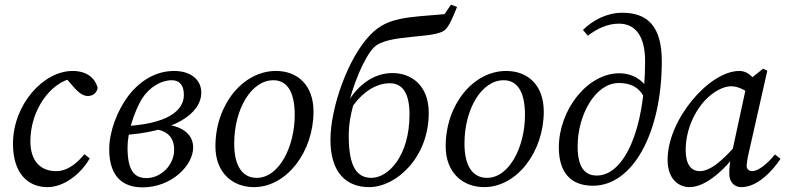

<svg xmlns="http://www.w3.org/2000/svg" viewBox="-20 -794 3394 828"><path d="M185 13C254 13 327 -41 367 -111L344 -129C316 -95 275 -56 222 -56C156 -56 111 -98 111 -185C111 -321 200 -442 297 -457H312V-468H255L300 -416C318 -396 337 -380 359 -380C377 -380 397 -390 401 -415C390 -458 354 -488 293 -488C167 -488 36 -343 36 -174C36 -49 98 13 185 13Z M595 14C719 14 813 -80 813 -158C813 -213 769 -257 663 -259V-267L638 -238C699 -233 731 -204 731 -148C731 -81 673 -26 612 -26C562 -26 530 -54 530 -158C530 -224 558 -310 592 -368C625 -419 675 -448 721 -448C750 -448 773 -431 773 -385C773 -319 707 -257 502 -249V-211C730 -223 848 -303 848 -395C848 -451 802 -488 731 -488C652 -488 582 -446 530 -376C487 -317 451 -229 451 -150C451 -29 513 14 595 14Z M1075 13C1216 13 1332 -139 1332 -313C1332 -426 1264 -488 1170 -488C1028 -488 909 -343 909 -163C909 -49 983 13 1075 13ZM1087 -27C1031 -27 990 -70 990 -175C990 -324 1064 -448 1159 -448C1213 -448 1251 -406 1251 -298C1251 -164 1185 -27 1087 -27Z M1572 13C1689 13 1829 -115 1829 -307C1829 -425 1755 -479 1672 -479C1592 -479 1512 -426 1463 -321L1478 -322C1499 -422 1550 -547 1593 -590C1652 -649 1859 -625 1900 -666C1918 -683 1932 -717 1951 -764L1925 -774L1897 -733C1734 -719 1653 -720 1580 -647C1481 -548 1405 -329 1405 -191C1405 -49 1474 13 1572 13ZM1582 -27C1522 -27 1484 -70 1484 -207C1484 -259 1492 -298 1503 -339C1547 -400 1605 -435 1661 -435C1719 -435 1746 -387 1746 -301C1746 -119 1653 -27 1582 -27Z M2068 13C2209 13 2325 -139 2325 -313C2325 -426 2257 -488 2163 -488C2021 -488 1902 -343 1902 -163C1902 -49 1976 13 2068 13ZM2080 -27C2024 -27 1983 -70 1983 -175C1983 -324 2057 -448 2152 -448C2206 -448 2244 -406 2244 -298C2244 -164 2178 -27 2080 -27Z M2537 7C2710 7 2834 -223 2834 -530C2834 -680 2773 -739 2664 -739C2598 -739 2538 -708 2494 -665L2515 -640C2558 -673 2603 -692 2649 -692C2719 -692 2762 -640 2762 -530C2762 -231 2670 -37 2554 -37C2508 -37 2471 -64 2471 -163C2471 -299 2548 -436 2648 -436C2715 -436 2757 -405 2774 -327L2803 -355H2796C2779 -436 2718 -478 2651 -478C2513 -478 2390 -320 2390 -158C2390 -54 2438 7 2537 7Z M2954 13C3025 13 3114 -66 3184 -170H3187L3175 -192C3088 -89 3038 -56 2997 -56C2961 -56 2937 -85 2937 -146C2937 -234 2975 -314 3023 -364C3059 -401 3101 -422 3133 -422C3167 -422 3201 -401 3226 -380L3263 -406C3237 -452 3211 -488 3168 -488C3039 -488 2859 -279 2859 -105C2859 -22 2906 13 2954 13ZM3177 13C3244 13 3307 -51 3346 -109L3322 -128C3287 -85 3249 -56 3224 -56C3211 -56 3200 -64 3200 -78C3200 -89 3203 -110 3209 -135L3289 -489L3271 -498L3210 -449L3203 -443L3136 -133L3135 -128C3128 -95 3125 -74 3125 -45C3125 -5 3150 13 3177 13Z"/></svg>

Font: Source Serif 4 Variable
Style: Italic
Weight: 400
Italic angle: -12°
Designer: Frank Grießhammer
Foundry: Adobe Systems Incorporated
Version: Version 4.004;hotconv 1.0.116;makeotfexe 2.5.65601